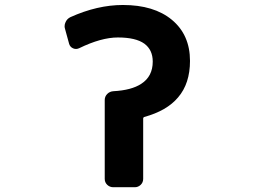

<svg xmlns="http://www.w3.org/2000/svg" viewBox="-20 -785 1040 785"><path d="M443.4 -19.5Q428.7 -19.5 418.5 -29.3Q408.2 -39.1 408.2 -53.7V-376Q408.2 -390.6 418.5 -400.9Q428.7 -411.1 443.4 -412.1Q517.6 -416 557.6 -442.4Q604.5 -472.7 604.5 -533.2Q604.5 -581.1 570.3 -606.4Q535.2 -631.8 461.9 -631.8Q393.6 -631.8 303.7 -587.9Q291 -582 278.8 -587.4Q266.6 -592.8 262.7 -605.5L246.1 -666Q244.1 -671.9 244.1 -677.7Q244.1 -686.5 248 -694.3Q253.9 -708 267.6 -714.8Q377.9 -764.6 482.4 -764.6Q609.4 -764.6 682.6 -704.1Q756.8 -642.6 756.8 -536.1Q756.8 -443.4 708 -386.7Q662.1 -332 569.3 -306.6Q565.4 -304.7 565.4 -300.8V-53.7Q565.4 -39.1 555.2 -29.3Q544.9 -19.5 531.2 -19.5Z"/></svg>

Font: Rounded-L Mgen+ 1m bold
Style: Bold
Weight: 700
Designer: [Source Han Sans]
Ryoko NISHIZUKA  (kana & ideographs); Paul D. Hunt (Latin, Greek & Cyrillic); Wenlong ZHANG  (bopomofo
Version: Version 1.059.20150602